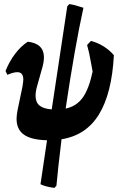

<svg xmlns="http://www.w3.org/2000/svg" viewBox="-20 -678 591 939"><path d="M281 3Q263 150 256 230L246 241Q201 235 178 223L210 8Q133 6 97 -19.5Q61 -45 61 -97Q61 -113 66 -140L90 -255Q94 -281 94 -288Q94 -325 65 -325Q45 -325 16 -312L7 -331Q26 -378 54 -415Q82 -452 116 -474Q195 -465 195 -397Q195 -378 189 -355L161 -255Q154 -231 154 -209Q154 -178 173 -162Q192 -146 233 -143L309 -647L319 -658Q343 -655 388 -640Q346 -449 301 -147Q354 -158 384.5 -200.5Q415 -243 433 -328Q431 -338 426 -366Q416 -424 406 -458L425 -478Q493 -459 537 -408Q527 -221 464 -118.5Q401 -16 281 3Z"/></svg>

Font: Alegreya ExtraBold
Style: Italic
Weight: 800
Italic angle: -7°
Designer: Juan Pablo del Peral
Foundry: Huerta Tipografica
Version: Version 2.007; ttfautohint (v1.6)